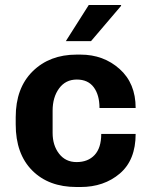

<svg xmlns="http://www.w3.org/2000/svg" viewBox="-20 -740 607 770"><path d="M336 -720H465L466 -717L345 -575H244ZM303 -521Q395 -521 459.5 -463.5Q524 -406 524 -307H379Q379 -359 356 -390Q333 -421 288 -421Q243 -421 217 -385.5Q191 -350 191 -296V-207Q191 -157 217 -123.5Q243 -90 287 -90Q333 -90 359.5 -118.5Q386 -147 386 -203H524Q524 -98 460.5 -44Q397 10 303 10H287Q175 10 109 -56.5Q43 -123 43 -241V-270Q43 -387 111 -454Q179 -521 287 -521Z"/></svg>

Font: Chivo
Style: Bold
Weight: 700
Designer: Hector Gatti
Foundry: Omnibus-Type
Version: Version 1.007;PS 001.007;hotconv 1.0.88;makeotf.lib2.5.64775